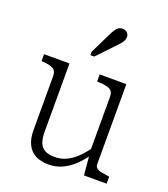

<svg xmlns="http://www.w3.org/2000/svg" viewBox="-147 -914 902 1028"><g transform="rotate(20 303.5 -399.5)"><path d="M170 -537V-146Q170 -110 179.5 -86Q189 -62 210 -50.5Q231 -39 266 -39Q300 -39 330 -52.5Q360 -66 388.5 -93Q417 -120 444 -159L447 -116Q418 -75 387 -47Q356 -19 321.5 -4.5Q287 10 249 10Q205 10 174 -6Q143 -22 127 -55Q111 -88 111 -136V-444Q111 -474 91 -484.5Q71 -495 34 -497H25V-537ZM494 -537V-81Q494 -67 503.5 -59Q513 -51 530 -47.5Q547 -44 570 -41L577 -40V0H448L437 -120L435 -125V-444Q435 -474 414 -484.5Q393 -495 354 -496L342 -497V-537ZM317 -753Q325 -770 333 -782.5Q341 -795 350.5 -802Q360 -809 373 -809Q391 -809 401 -799Q411 -789 411 -775Q411 -765 406.5 -755Q402 -745 394 -735.5Q386 -726 376 -716L282 -617H260V-636Z"/></g></svg>

Font: Roboto Serif SemiCondensed ExtraLight
Style: Regular
Weight: 250
Width: 4
Designer: Greg Gazdowicz
Foundry: Commercial Type
Version: Version 1.007